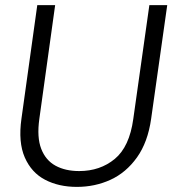

<svg xmlns="http://www.w3.org/2000/svg" viewBox="-20 -720 675 752"><path d="M281 12Q210 12 156.5 -16Q103 -44 77 -103.5Q51 -163 64 -255L126 -700H196L134 -254Q124 -182 141.5 -137Q159 -92 197.5 -71Q236 -50 290 -50Q372 -50 429.5 -97.5Q487 -145 502 -254L565 -700H635L572 -255Q559 -163 516.5 -103.5Q474 -44 413 -16Q352 12 281 12Z"/></svg>

Font: Host Grotesk Light
Style: Italic
Weight: 300
Italic angle: -8°
Designer: Doğukan Karapınar based on Poppins by Indian Type Foundry, Jonny Pinhorn
Foundry: Element Type
Version: Version 1.001; ttfautohint (v1.8.4.7-5d5b)